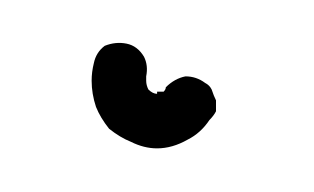

<svg xmlns="http://www.w3.org/2000/svg" viewBox="-20 -54 144 88"><path d="M52 -12V-11Q50 -11 48 -13Q47 -15 47 -17Q47 -18 47 -19Q48 -24 46 -28Q43 -33 38 -34Q33 -35 28 -33Q24 -30 23 -25Q22 -21 22 -17Q22 -11 24 -5Q26 0 30 5Q35 9 40 11Q46 14 52 14Q59 14 66 10Q72 7 76 1Q78 -1 79 -3Q79 -6 79 -8Q78 -10 77 -13Q76 -15 74 -16Q70 -19 65 -19Q60 -18 56 -14Q56 -13 55 -12Q53 -12 52 -12Z"/></svg>

Font: FRB American Cursive Guidelines Dashed
Style: Italic
Weight: 400
Italic angle: -25°
Version: Version 2.0;Modular Font Editor K font №1